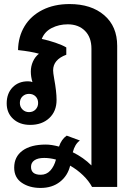

<svg xmlns="http://www.w3.org/2000/svg" viewBox="-20 -606 662 947"><path d="M558 -380V316H434Q418 286 389.5 258.5Q361 231 326 211Q314 261 275.5 291Q237 321 180 321Q125 321 87.5 295.5Q50 270 50 221Q50 167 91 137Q132 107 206 107Q234 107 271 117Q283 81 309 63L374 87Q349 105 339 145Q392 171 431 210V-366Q431 -422 399 -454Q367 -486 314 -486Q271 -486 235.5 -468Q200 -450 186 -414Q219 -407 253 -395.5Q287 -384 307 -372V-336Q242 -312 242 -259Q242 -247 247 -219Q259 -154 259 -113Q259 -57 223 -23.5Q187 10 129 10Q77 10 45 -19.5Q13 -49 13 -96Q13 -145 42 -175Q71 -205 118 -205Q131 -205 140 -201Q132 -228 132 -253Q132 -279 142.5 -302.5Q153 -326 172 -341Q134 -352 69 -359Q70 -425 101 -476.5Q132 -528 189.5 -557Q247 -586 323 -586Q430 -586 494 -531Q558 -476 558 -380ZM168 -98Q168 -118 155.5 -130.5Q143 -143 123 -143Q104 -143 91 -130.5Q78 -118 78 -98Q78 -79 91 -66Q104 -53 123 -53Q143 -53 155.5 -66Q168 -79 168 -98ZM256 181Q226 173 198 173Q167 173 150 184.5Q133 196 133 217Q133 256 181 256Q209 256 228 235.5Q247 215 256 181Z"/></svg>

Font: Sarabun
Style: Bold
Weight: 700
Designer: Suppakit Chalermlarp | Katatrad Co.,Ltd.
Foundry: Cadson Demak Co.,Ltd.
Version: Version 1.000; ttfautohint (v1.6)